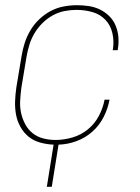

<svg xmlns="http://www.w3.org/2000/svg" viewBox="-20 -548 540 738"><path d="M160 170 186 8Q160 7 134.5 0Q109 -7 90 -22.5Q71 -38 58.5 -60.5Q46 -83 41.5 -108Q37 -133 38 -159.5Q39 -186 43 -213L63 -333Q67 -358 75 -383Q83 -408 97 -431.5Q111 -455 131 -474Q151 -493 174.5 -505.5Q198 -518 224 -523Q250 -528 276 -528Q299 -528 322 -524.5Q345 -521 365 -511Q385 -501 400.5 -485.5Q416 -470 424.5 -449.5Q433 -429 435 -406Q437 -383 433 -359L432 -355H413L414 -359Q419 -390 412 -420.5Q405 -451 385 -472Q365 -493 335.5 -501.5Q306 -510 274 -510Q251 -510 228 -505.5Q205 -501 183 -489Q161 -477 143 -459Q125 -441 112.5 -420Q100 -399 93 -376Q86 -353 82 -330L62 -210Q59 -186 57.5 -161.5Q56 -137 61 -114Q66 -91 77 -70.5Q88 -50 105.5 -36Q123 -22 146 -16Q169 -10 194 -10Q225 -10 258 -19.5Q291 -29 317.5 -50.5Q344 -72 360 -102.5Q376 -133 382 -165H401Q395 -131 378.5 -98.5Q362 -66 335 -42Q308 -18 274 -5.5Q240 7 205 8L179 170Z"/></svg>

Font: Iosevka Thin Oblique
Style: Regular
Weight: 100
Italic angle: -9°
Monospace: yes
Designer: Belleve Invis
Foundry: Belleve Invis
Version: Version 32.5.0; ttfautohint (v1.8.4)